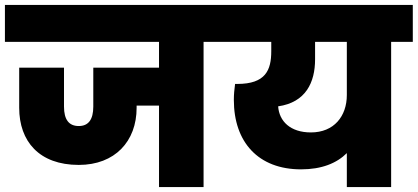

<svg xmlns="http://www.w3.org/2000/svg" viewBox="-34 -760 1697 780"><path d="M-14 -590H612V-485H345V-327C345 -274 325 -248 286 -248C246 -248 226 -274 226 -327V-485H44V-322C44 -186 125 -90 286 -90C433 -90 521 -186 521 -322V-331H612V0H793V-590H880V-740H-14Z M1229 -222C1145 -222 1100 -268 1096 -328C1208 -344 1246 -425 1246 -519V-590H1375V-374C1375 -288 1323 -222 1229 -222ZM852 -590H1068V-552C1068 -475 1045 -419 930 -419H921C918 -396 916 -377 916 -354C916 -183 1015 -72 1189 -72C1273 -72 1334 -97 1375 -138V0H1555V-590H1643V-740H852Z"/></svg>

Font: SVN-Poppins ExtraBold
Style: Regular
Weight: 800
Designer: Ninad Kale (Devanagari), Jonny Pinhorn (Latin)
Foundry: Indian Type Foundry
Version: Version 3.002 2017; ttfautohint (v1.8.3)